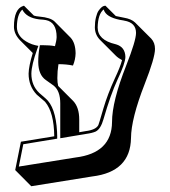

<svg xmlns="http://www.w3.org/2000/svg" viewBox="-20 -581 595 672"><path d="M279.8 -122.1Q315.4 -126.5 324.2 -143.1Q325.7 -145.5 341.8 -201.2Q356.9 -252 381.8 -306.2Q400.9 -346.7 407.2 -370.6Q394 -377.4 385.7 -385.7L329.1 -442.4Q312.5 -460 312 -484.9Q312 -504.9 315.9 -520.5Q319.8 -536.1 325 -543.5Q330.1 -550.8 335.4 -555.4Q340.8 -560.1 345.2 -560.5L349.1 -561L385.3 -524.9Q397 -522 414.1 -519Q439.9 -514.6 452.6 -502.4L509.3 -445.8Q522.5 -431.6 522.5 -409.7Q522.5 -378.9 486.3 -286.6Q439 -165.5 438.5 -97.7Q436.5 20.5 302.7 36.6L89.4 70.8L33.2 14.2L53.2 -85L169.9 -104Q168.9 -187.5 138.2 -224.1Q136.7 -226.1 135.7 -226.6Q133.8 -228 132.8 -229Q116.7 -242.2 108.4 -250Q80.1 -279.8 80.1 -323.2Q80.6 -349.6 94.7 -395.5L49.8 -440.4Q29.3 -461.9 28.8 -486.8Q28.8 -549.8 61 -560.1Q64 -560.5 64 -561L98.6 -526.4Q106.4 -523.9 118.2 -522.9Q156.7 -519.5 170.9 -505.9L227.1 -449.2Q244.1 -430.7 244.6 -394.5Q244.1 -372.6 235.4 -351.6Q212.4 -356.4 184.6 -356.4Q180.7 -332 180.7 -307.6Q180.7 -291.5 183.6 -280.3L236.3 -227.5Q257.3 -205.1 257.3 -162.6V-118.2ZM281.2 -112.3 190.9 -97.2V-219.2Q190.9 -262.7 168 -281.2Q160.6 -287.1 140.6 -300.8Q114.3 -318.8 113.8 -363.8Q113.8 -390.1 118.2 -414.6L119.6 -422.9H127.9Q154.8 -422.9 172.4 -419.4Q177.7 -438 178.2 -451.2Q178.2 -503.4 140.6 -510.7Q133.3 -512.2 117.2 -513.2Q72.8 -518.6 58.1 -547.4Q39.6 -530.8 39.1 -486.8Q39.1 -451.2 81.1 -430.7Q92.3 -425.3 103 -422.9L114.3 -420.4L110.4 -409.7Q90.3 -353.5 89.8 -323.2Q89.8 -281.7 117.7 -255.4Q126 -247.6 139.2 -236.8Q174.8 -207 179.7 -120.1Q180.2 -111.8 180.2 -104V-95.7L61.5 -76.2L45.9 2L244.6 -29.8Q371.1 -45.4 372.1 -153.8Q372.1 -226.1 421.9 -352.1Q456.1 -439 456.1 -465.8Q456.1 -502 414.6 -508.8Q413.1 -508.8 412.6 -509.3Q358.4 -517.1 345.7 -541Q343.8 -544.9 342.8 -547.9Q322.8 -531.7 321.8 -484.9Q321.8 -440.9 384.3 -426.3Q385.7 -425.8 386.2 -425.8Q418 -416.5 418.9 -381.8Q418.5 -359.4 391.1 -301.8Q367.2 -250 342.3 -164.1Q332.5 -129.4 314.9 -120.6Q302.7 -115.2 281.2 -112.3Z"/></svg>

Font: Linux Biolinum Shadow O
Style: Regular
Weight: 400
Designer: Philipp H. Poll
Foundry: Philipp H. Poll
Version: Version 1.0.4